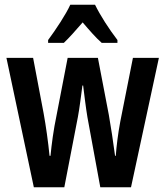

<svg xmlns="http://www.w3.org/2000/svg" viewBox="-20 -786 695 806"><path d="M379 -766H275C257 -726 214 -661 182 -618V-606H248C269 -626 297 -657 327 -692C356 -658 382 -628 407 -606H473V-618C437 -665 401 -721 379 -766ZM347 -294 401 0H530L647 -543H538L485 -276C475 -223 469 -172 466 -132H463C455 -192 446 -252 437 -303L391 -543H264L218 -305C204 -238 197 -182 192 -132H188C182 -192 173 -256 163 -311L119 -543H7L122 0H250L307 -295C314 -332 320 -383 326 -427H329C334 -387 340 -336 347 -294Z"/></svg>

Font: Noto Sans Georgian ExtraCondensed SemiBold
Style: Regular
Weight: 600
Width: 2
Designer: Monotype Design Team, Akaki Razmadze
Foundry: Google LLC
Version: Version 2.005